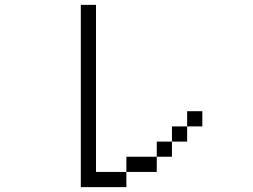

<svg xmlns="http://www.w3.org/2000/svg" viewBox="-20 -770 1040 790"><path d="M812.5 -250V-312.5H750V-250H687.5V-187.5H625V-125H500V-62.5H375V-750H312.5Q312.5 -750 312.5 0H500V-62.5H625V-125H687.5V-187.5H750V-250Z"/></svg>

Font: UnifontExMono
Style: Regular
Weight: 500
Version: Version 15.0.06